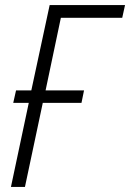

<svg xmlns="http://www.w3.org/2000/svg" viewBox="-20 -734 511 754"><path d="M78 0 148 -330H300L310 -379H159L219 -664H460L471 -714H175L103 -379H43L32 -330H93L23 0Z"/></svg>

Font: Noto Sans UI SemiCondensed Light
Style: Italic
Weight: 300
Width: 4
Designer: Monotype Design Team
Foundry: Monotype Imaging Inc.
Version: 1.001